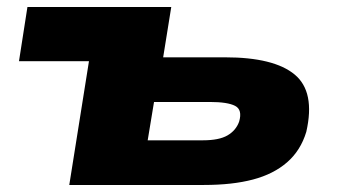

<svg xmlns="http://www.w3.org/2000/svg" viewBox="-20 -526 960 546"><path d="M177 0 233 -352H34L58 -506H467L444 -363H620Q759 -363 818 -314Q877 -265 851 -151Q835 -98 796.5 -64.5Q758 -31 699.5 -15.5Q641 0 560 0ZM400 -127H557Q603 -127 627 -141Q651 -155 660 -180Q670 -214 648.5 -225Q627 -236 577 -236H418Z"/></svg>

Font: Nunito Sans 7pt Expanded Black
Style: Italic
Weight: 900
Width: 7
Italic angle: -9°
Designer: Vernon Adams
Foundry: Vernon Adams
Version: Version 3.101;gftools[0.9.27]